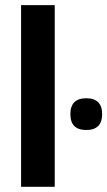

<svg xmlns="http://www.w3.org/2000/svg" viewBox="-20 -718 413 738"><path d="M190.4 -698.2V0H61V-698.2ZM250.5 -279.3Q250.5 -340.3 311.5 -340.3Q372.6 -340.3 372.6 -279.3Q372.6 -218.3 311.5 -218.3Q250.5 -218.3 250.5 -279.3Z"/></svg>

Font: SansationBold
Style: Bold
Weight: 700
Designer: Bernd Montag
Version: Version 1.301